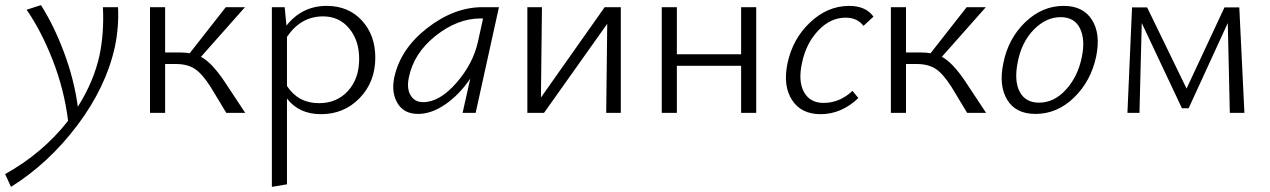

<svg xmlns="http://www.w3.org/2000/svg" viewBox="-73 -441 4962 750"><path d="M388 -413Q392 -337 376 -259Q341 -100 229 48.5Q117 197 -30 289L-53 239Q93 158 193 31Q178 -90 133.5 -204.5Q89 -319 31 -403L87 -421Q138 -341 177.5 -235Q217 -129 231 -24Q294 -124 316 -226Q334 -313 329 -413Z M803 -124 885 0H811L750 -101Q717 -153 688 -172Q659 -191 613 -191H572V0H513V-413H572V-236H631Q651 -236 668 -233L809 -413H884L712 -219Q753 -198 803 -124Z M1203 -418Q1288 -418 1340.5 -361Q1393 -304 1393 -216Q1393 -121 1332 -58Q1271 5 1181 5Q1095 5 1048 -56V279L989 289V-413H1039L1046 -341Q1107 -418 1203 -418ZM1173 -38Q1243 -38 1286.5 -86Q1330 -134 1330 -211Q1330 -283 1291 -330Q1252 -377 1189 -377Q1102 -377 1048 -297V-105Q1092 -38 1173 -38Z M1812 -413H1876L1785 0H1734L1764 -134Q1722 -72 1667.5 -34Q1613 4 1560 4Q1505 4 1480 -37.5Q1455 -79 1467 -138Q1491 -250 1596 -331.5Q1701 -413 1812 -413ZM1580 -42Q1644 -42 1709.5 -117Q1775 -192 1794 -278L1814 -369H1805Q1714 -369 1628.5 -301Q1543 -233 1524 -138Q1515 -95 1531 -68.5Q1547 -42 1580 -42Z M2352 -413V0H2295L2299 -348L2052 0H1987V-413H2044L2040 -60L2289 -413Z M2822 -413H2881V0H2822V-184H2571V0H2512V-413H2571V-229H2822Z M3300 -340Q3276 -372 3230 -372Q3171 -372 3123.5 -322Q3076 -272 3060 -196Q3044 -124 3067.5 -81.5Q3091 -39 3144 -39Q3207 -39 3257 -86L3280 -58Q3214 5 3132 5Q3057 5 3021 -50Q2985 -105 3003 -193Q3023 -289 3091.5 -353.5Q3160 -418 3244 -418Q3309 -418 3339 -376Z M3697 -124 3779 0H3705L3644 -101Q3611 -153 3582 -172Q3553 -191 3507 -191H3466V0H3407V-413H3466V-236H3525Q3545 -236 3562 -233L3703 -413H3778L3606 -219Q3647 -198 3697 -124Z M3972 4Q3895 4 3861.5 -51Q3828 -106 3846 -193Q3865 -290 3931.5 -354Q3998 -418 4082 -418Q4158 -418 4192.5 -363.5Q4227 -309 4209 -221Q4189 -125 4123 -60.5Q4057 4 3972 4ZM3986 -40Q4045 -40 4091.5 -91.5Q4138 -143 4153 -219Q4167 -287 4145.5 -330.5Q4124 -374 4070 -374Q4013 -374 3965 -325Q3917 -276 3902 -196Q3888 -124 3910.5 -82Q3933 -40 3986 -40Z M4788 0H4731L4723 -351L4570 -18H4544L4387 -351L4378 0H4331L4349 -412H4408L4562 -95L4710 -412H4768Z"/></svg>

Font: EauTestText Semilight
Style: Italic
Weight: 300
Italic angle: -12°
Designer: Christian Thalmann (Catharsis Fonts)
Version: Version 0.001;PS 000.001;hotconv 1.0.88;makeotf.lib2.5.64775